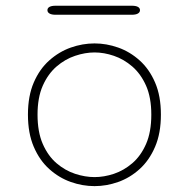

<svg xmlns="http://www.w3.org/2000/svg" viewBox="-20 -639 659 670"><path d="M310 10.5Q268 10.5 227 -4Q186 -18.5 152 -49Q118 -79.5 97.8 -126.8Q77.5 -174 77.5 -239Q77.5 -304 97.8 -351Q118 -398 152 -428.2Q186 -458.5 227 -473Q268 -487.5 310 -487.5Q351.5 -487.5 392.5 -473Q433.5 -458.5 467.2 -428.2Q501 -398 521.2 -351Q541.5 -304 541.5 -239Q541.5 -174 521.2 -126.8Q501 -79.5 467.2 -49Q433.5 -18.5 392.5 -4Q351.5 10.5 310 10.5ZM310 -21Q343 -21 377.5 -32.5Q412 -44 441.8 -69.5Q471.5 -95 489.8 -136.8Q508 -178.5 508 -239Q508 -298.5 489.8 -339.8Q471.5 -381 441.8 -406.8Q412 -432.5 377.5 -444.2Q343 -456 310 -456Q277 -456 242 -444.2Q207 -432.5 177.2 -406.8Q147.5 -381 129.2 -339.8Q111 -298.5 111 -239Q111 -178.5 129.2 -136.8Q147.5 -95 177.2 -69.5Q207 -44 242 -32.5Q277 -21 310 -21ZM145.5 -603.5Q145.5 -611 152.8 -615Q160 -619 174 -619H440Q454 -619 461.2 -615Q468.5 -611 468.5 -603.5Q468.5 -596 461.2 -591.8Q454 -587.5 440 -587.5H174Q160 -587.5 152.8 -591.8Q145.5 -596 145.5 -603.5Z"/></svg>

Font: Sono ExtraLight
Style: Regular
Weight: 200
Designer: Tyler Finck
Foundry: Tyler Finck
Version: Version 2.112